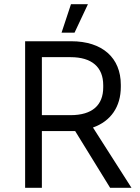

<svg xmlns="http://www.w3.org/2000/svg" viewBox="-20 -897 668 917"><path d="M400 -877H319L274 -741H336ZM100 0H180V-271H339L506 0H608L424 -288C509 -318 557 -387 557 -482V-492C557 -621 469 -700 320 -700H100ZM180 -347V-624H317C419 -624 473 -576 473 -490V-480C473 -395 421 -347 317 -347Z"/></svg>

Font: Fixel Text Regular
Style: Regular
Weight: 400
Width: 4
Designer: AlfaBravo + MacPaw
Foundry: Kyrylo Tkachov, Marchela Mozhyna, Serhii Makarenko, Maria Weinstein, Zakhar Kryvoshyya
Version: Version 1.211